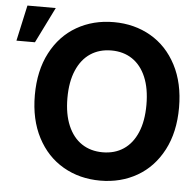

<svg xmlns="http://www.w3.org/2000/svg" viewBox="-69 -813 897 877"><g transform="rotate(5 380.0 -374.0)"><path d="M421.9 9.8Q327.1 9.8 252 -33.7Q176.8 -77.1 133.8 -159.4Q90.8 -241.7 90.8 -353.5Q90.8 -465.8 133.8 -548.1Q176.8 -630.4 252 -673.6Q327.1 -716.8 421.9 -716.8Q516.1 -716.8 591.1 -673.6Q666 -630.4 709 -548.1Q752 -465.8 752 -353.5Q752 -241.2 709 -158.9Q666 -76.7 591.1 -33.4Q516.1 9.8 421.9 9.8ZM421.9 -586.9Q366.7 -586.9 325.9 -559.8Q285.2 -532.7 262.7 -480.2Q240.2 -427.7 240.2 -353.5Q240.2 -279.3 262.7 -226.8Q285.2 -174.3 325.9 -147.2Q366.7 -120.1 421.9 -120.1Q477.1 -120.1 517.6 -147.2Q558.1 -174.3 580.3 -226.6Q602.5 -278.8 602.5 -353.5Q602.5 -428.2 580.3 -480.5Q558.1 -532.7 517.6 -559.8Q477.1 -586.9 421.9 -586.9ZM21.5 -757.8H151.4L70.3 -593.8H-14.6Z"/></g></svg>

Font: Pretendard Std
Style: Bold
Weight: 700
Designer: Base glyphs from Inter by Rasmus Andersson; Hangeul glyphs from Noto Sans CJK(Source Han Sans) by Jang Soo-young and Kan
Foundry: Kil Hyung-jin
Version: Version 1.309